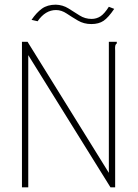

<svg xmlns="http://www.w3.org/2000/svg" viewBox="-20 -802 590 822"><path d="M74 -623H98L446 -62V-623H480V-616Q475 -613 473.5 -606.5Q472 -600 473 -584V0H453L101 -566V0H74ZM446 -773 469 -764Q444 -727 423.5 -713Q403 -699 371 -699Q339 -699 313.5 -714Q288 -729 265.5 -744Q243 -759 220 -759Q174 -759 141 -711L115 -717Q136 -748 159.5 -765Q183 -782 219 -782Q249 -781 273 -766Q297 -751 320.5 -736Q344 -721 372 -721Q393 -721 410 -732Q427 -743 446 -773Z"/></svg>

Font: Inconsolata SemiExpanded ExtraLight
Style: Regular
Weight: 200
Width: 6
Monospace: yes
Designer: Raph Levien, Cyreal, Brenton Simpson
Foundry: Raph Levien, Cyreal, Google
Version: Version 3.001; ttfautohint (v1.8.2.53-6de2)